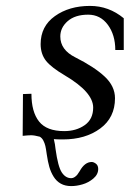

<svg xmlns="http://www.w3.org/2000/svg" viewBox="-20 -462 441 653"><path d="M314 112.8Q314 131.3 297.4 145.3Q280.8 159.2 260.7 165Q240.7 170.9 222.2 170.9Q201.7 170.9 186.8 162.6Q171.9 154.3 162.4 138.9Q152.8 123.5 147.7 105.5Q142.6 87.4 139.2 64Q136.2 42.5 134.3 34.7Q132.3 25.9 127.7 16.6Q123 7.3 115.2 2.9Q96.7 -2 85.9 -2Q76.7 -2 57.1 0L58.1 -142.1L86.9 -143.1Q86.9 -81.5 112.8 -48.8Q138.7 -16.1 198.2 -16.1Q239.3 -16.1 268.1 -36.4Q296.9 -56.6 296.9 -96.2Q296.9 -148.4 201.2 -205.1Q154.8 -232.4 136.7 -254.9Q118.2 -278.3 118.2 -312Q118.2 -372.6 166.7 -407.2Q215.3 -441.9 286.1 -441.9Q350.1 -441.9 400.9 -399.9V-292H372.1Q372.1 -343.3 346.7 -377.7Q321.3 -412.1 279.8 -412.1Q235.4 -412.1 210.2 -390.1Q185.1 -368.2 185.1 -337.9Q185.1 -292.5 235.8 -267.1Q300.8 -234.4 335.9 -201.7Q371.1 -168.9 371.1 -127.9Q371.1 -62 320.8 -24.9Q270.5 12.2 193.8 12.2Q171.9 12.2 163.1 11.2Q167.5 28.8 168.9 44.9Q177.2 105 190.2 124.5Q203.1 144 222.2 144Q228.5 144 234.1 140.1Q239.7 136.2 242.9 132.1Q246.1 127.9 251 120.1Q268.1 88.9 292 88.9Q298.3 88.9 306.2 94.7Q314 100.6 314 112.8Z"/></svg>

Font: Linux Libertine G
Style: Italic
Weight: 400
Italic angle: -12°
Designer: Philipp H. Poll
Foundry: Philipp H. Poll
Version: Version 5.1.3